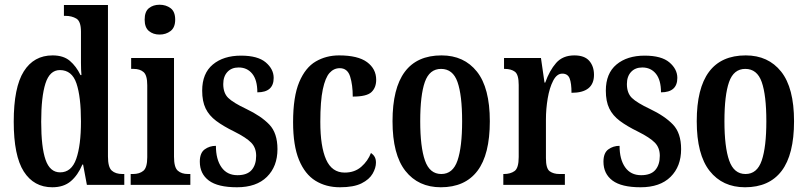

<svg xmlns="http://www.w3.org/2000/svg" viewBox="-20 -781 3413 811"><path d="M201 10Q123 10 80.5 -56.5Q38 -123 38 -267Q38 -412 80.5 -479.5Q123 -547 202 -547Q248 -547 275 -524Q302 -501 320 -464H324Q322 -487 322 -515.5Q322 -544 322 -572V-647Q322 -691 302.5 -702.5Q283 -714 257 -714H250V-760H436V-120Q436 -75 452 -60.5Q468 -46 497 -46H505V0H347L331 -86H328Q309 -41 279 -15.5Q249 10 201 10ZM234 -53Q282 -53 302 -110Q322 -167 322 -268Q322 -372 303 -428.5Q284 -485 233 -485Q190 -485 172 -428.5Q154 -372 154 -267Q154 -159 172.5 -106Q191 -53 234 -53Z M654 -635Q627 -635 609 -650Q591 -665 591 -698Q591 -732 609 -746.5Q627 -761 654 -761Q681 -761 700.5 -746.5Q720 -732 720 -698Q720 -665 700.5 -650Q681 -635 654 -635ZM532 0V-46H542Q569 -46 585.5 -59.5Q602 -73 602 -117V-421Q602 -463 586.5 -476.5Q571 -490 545 -490H534V-536H715V-119Q715 -74 731 -60Q747 -46 774 -46H784V0Z M981 10Q900 10 862 -18.5Q824 -47 824 -98Q824 -135 844.5 -150Q865 -165 892 -165Q892 -108 915.5 -74.5Q939 -41 983 -41Q1024 -41 1043 -63Q1062 -85 1062 -123Q1062 -157 1041 -178.5Q1020 -200 970 -225Q923 -248 893 -270.5Q863 -293 848.5 -323Q834 -353 834 -398Q834 -471 879 -508.5Q924 -546 998 -546Q1069 -546 1102.5 -517.5Q1136 -489 1136 -452Q1136 -391 1067 -391Q1067 -443 1045.5 -469.5Q1024 -496 988 -496Q958 -496 940.5 -477Q923 -458 923 -426Q923 -388 944 -367.5Q965 -347 1020 -321Q1083 -291 1117.5 -255Q1152 -219 1152 -151Q1152 -78 1107.5 -34Q1063 10 981 10Z M1416 10Q1357 10 1312.5 -17.5Q1268 -45 1243 -105.5Q1218 -166 1218 -265Q1218 -373 1244 -434.5Q1270 -496 1314 -521.5Q1358 -547 1412 -547Q1492 -547 1530.5 -518.5Q1569 -490 1569 -444Q1569 -411 1549 -392Q1529 -373 1470 -373Q1470 -422 1459 -457.5Q1448 -493 1415 -493Q1390 -493 1372 -473Q1354 -453 1343.5 -403.5Q1333 -354 1333 -266Q1333 -162 1357.5 -107Q1382 -52 1436 -52Q1478 -52 1506 -76.5Q1534 -101 1547 -135Q1557 -128 1562.5 -118.5Q1568 -109 1568 -94Q1568 -72 1554 -47.5Q1540 -23 1507 -6.5Q1474 10 1416 10Z M1842 10Q1747 10 1692.5 -59Q1638 -128 1638 -269Q1638 -547 1845 -547Q1940 -547 1994.5 -478.5Q2049 -410 2049 -269Q2049 -128 1996.5 -59Q1944 10 1842 10ZM1844 -46Q1893 -46 1912.5 -103Q1932 -160 1932 -269Q1932 -379 1912.5 -434.5Q1893 -490 1843 -490Q1794 -490 1774.5 -434.5Q1755 -379 1755 -269Q1755 -160 1775 -103Q1795 -46 1844 -46Z M2106 0V-46H2109Q2136 -46 2153.5 -58.5Q2171 -71 2171 -118V-422Q2171 -466 2155 -478Q2139 -490 2112 -490H2109V-536H2265L2280 -432H2283Q2301 -483 2329 -515Q2357 -547 2406 -547Q2449 -547 2469 -524Q2489 -501 2489 -465Q2489 -389 2394 -389Q2394 -430 2386 -450Q2378 -470 2355 -470Q2332 -470 2316.5 -440Q2301 -410 2293.5 -365.5Q2286 -321 2286 -276V-113Q2286 -69 2302 -57.5Q2318 -46 2343 -46H2366V0Z M2686 10Q2605 10 2567 -18.5Q2529 -47 2529 -98Q2529 -135 2549.5 -150Q2570 -165 2597 -165Q2597 -108 2620.5 -74.5Q2644 -41 2688 -41Q2729 -41 2748 -63Q2767 -85 2767 -123Q2767 -157 2746 -178.5Q2725 -200 2675 -225Q2628 -248 2598 -270.5Q2568 -293 2553.5 -323Q2539 -353 2539 -398Q2539 -471 2584 -508.5Q2629 -546 2703 -546Q2774 -546 2807.5 -517.5Q2841 -489 2841 -452Q2841 -391 2772 -391Q2772 -443 2750.5 -469.5Q2729 -496 2693 -496Q2663 -496 2645.5 -477Q2628 -458 2628 -426Q2628 -388 2649 -367.5Q2670 -347 2725 -321Q2788 -291 2822.5 -255Q2857 -219 2857 -151Q2857 -78 2812.5 -34Q2768 10 2686 10Z M3127 10Q3032 10 2977.5 -59Q2923 -128 2923 -269Q2923 -547 3130 -547Q3225 -547 3279.5 -478.5Q3334 -410 3334 -269Q3334 -128 3281.5 -59Q3229 10 3127 10ZM3129 -46Q3178 -46 3197.5 -103Q3217 -160 3217 -269Q3217 -379 3197.5 -434.5Q3178 -490 3128 -490Q3079 -490 3059.5 -434.5Q3040 -379 3040 -269Q3040 -160 3060 -103Q3080 -46 3129 -46Z"/></svg>

Font: Noto Serif Georgian ExtraCondensed SemiBold
Style: Regular
Weight: 600
Width: 2
Designer: Monotype Design Team, Akaki Razmadze
Foundry: Google LLC
Version: Version 2.003; ttfautohint (v1.8.4.7-5d5b)